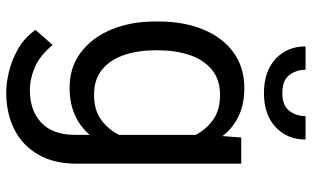

<svg xmlns="http://www.w3.org/2000/svg" viewBox="-208 -562 978 602"><g transform="rotate(90 281.0 -261.0)"><path d="M47.4 -258.3V-268.6Q47.4 -349.1 72.8 -409.9Q98.1 -470.7 144.8 -504.4Q191.4 -538.1 255.9 -538.1Q306.2 -538.1 343.5 -520.5Q380.9 -502.9 406.7 -469.7L411.1 -528.3H493.2V-11.2Q493.2 58.6 464.8 107.9Q436.5 157.2 386 182.9Q335.4 208.5 269.5 208.5Q242.2 208.5 205.3 200Q168.5 191.4 133.1 171.1Q97.7 150.9 73.7 116.7L121.1 63Q154.3 103 190.7 118.7Q227.1 134.3 262.7 134.3Q326.7 134.3 364.7 98.4Q402.8 62.5 402.8 -6.8V-53.2Q377 -22.9 340.1 -6.6Q303.2 9.8 254.9 9.8Q191.4 9.8 144.8 -25.1Q98.1 -60.1 72.8 -120.6Q47.4 -181.2 47.4 -258.3ZM137.7 -268.6V-258.3Q137.7 -206.1 152.1 -162.4Q166.5 -118.7 197.3 -92.8Q228 -66.9 276.9 -66.9Q325.2 -66.9 355.2 -88.9Q385.3 -110.8 402.8 -145V-385.7Q385.7 -418.5 355.5 -440.2Q325.2 -461.9 277.8 -461.9Q228.5 -461.9 197.5 -435.5Q166.5 -409.2 152.1 -365.2Q137.7 -321.3 137.7 -268.6ZM344.2 -730H417.5Q417.5 -672.4 378.4 -636Q339.4 -599.6 272 -599.6Q204.1 -599.6 164.8 -636Q125.5 -672.4 125.5 -730H198.7Q198.7 -701.2 215.3 -679.2Q231.9 -657.2 272 -657.2Q311 -657.2 327.6 -679.2Q344.2 -701.2 344.2 -730Z"/></g></svg>

Font: Vazirmatn UI FD
Style: Regular
Weight: 400
Designer: Saber Rastikerdar
Foundry: Saber Rastikerdar
Version: Version 33.003